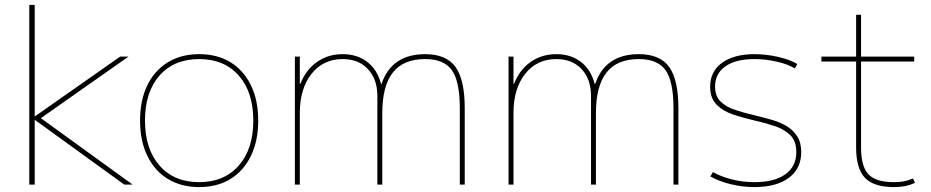

<svg xmlns="http://www.w3.org/2000/svg" viewBox="-20 -750 3784 780"><path d="M99 0V-730H121V-278H123L468 -520H502L146 -270L519 0H485L123 -262H121V0Z M789 10Q716 10 662 -23Q608 -56 578.5 -117Q549 -178 549 -260Q549 -343 578.5 -403.5Q608 -464 662 -497Q716 -530 789 -530Q863 -530 916.5 -497Q970 -464 999.5 -403.5Q1029 -343 1029 -260Q1029 -178 999.5 -117Q970 -56 916.5 -23Q863 10 789 10ZM789 -10Q891 -10 950 -77.5Q1009 -145 1009 -260Q1009 -376 950 -443Q891 -510 789 -510Q687 -510 628 -443Q569 -376 569 -260Q569 -145 628 -77.5Q687 -10 789 -10Z M1178 0V-520H1198V-409H1200Q1223 -467 1268 -498.5Q1313 -530 1372 -530Q1431 -530 1472 -498.5Q1513 -467 1528 -409H1530Q1550 -469 1594.5 -499.5Q1639 -530 1707 -530Q1793 -530 1830.5 -478Q1868 -426 1868 -310V0H1848V-310Q1848 -419 1816 -464.5Q1784 -510 1707 -510Q1619 -510 1576 -455.5Q1533 -401 1533 -290V0H1513V-360Q1513 -428 1475 -469Q1437 -510 1372 -510Q1293 -510 1245.5 -450Q1198 -390 1198 -290V0Z M2046 0V-520H2066V-409H2068Q2091 -467 2136 -498.5Q2181 -530 2240 -530Q2299 -530 2340 -498.5Q2381 -467 2396 -409H2398Q2418 -469 2462.5 -499.5Q2507 -530 2575 -530Q2661 -530 2698.5 -478Q2736 -426 2736 -310V0H2716V-310Q2716 -419 2684 -464.5Q2652 -510 2575 -510Q2487 -510 2444 -455.5Q2401 -401 2401 -290V0H2381V-360Q2381 -428 2343 -469Q2305 -510 2240 -510Q2161 -510 2113.5 -450Q2066 -390 2066 -290V0Z M3045 10Q2996 10 2949 -1.5Q2902 -13 2866 -33L2876 -51Q2910 -32 2954 -21Q2998 -10 3045 -10Q3126 -10 3170.5 -42Q3215 -74 3215 -132Q3215 -177 3190.5 -201Q3166 -225 3127 -238Q3088 -251 3043 -261Q3000 -271 2959 -284.5Q2918 -298 2891.5 -324.5Q2865 -351 2865 -398Q2865 -460 2913.5 -495Q2962 -530 3045 -530Q3092 -530 3140.5 -519Q3189 -508 3219 -490L3209 -472Q3182 -489 3136 -499.5Q3090 -510 3045 -510Q2969 -510 2927 -480.5Q2885 -451 2885 -398Q2885 -359 2908 -337Q2931 -315 2968 -303Q3005 -291 3048 -281Q3081 -273 3114.5 -263.5Q3148 -254 3175 -238Q3202 -222 3218.5 -196.5Q3235 -171 3235 -132Q3235 -65 3184.5 -27.5Q3134 10 3045 10Z M3611 10Q3530 10 3494 -27.5Q3458 -65 3458 -150V-500H3317V-520H3458V-690H3478V-520H3694V-500H3478V-150Q3478 -74 3508 -42Q3538 -10 3611 -10Q3635 -10 3652.5 -13.5Q3670 -17 3689 -25L3697 -7Q3677 2 3657 6Q3637 10 3611 10Z"/></svg>

Font: M PLUS 2 Thin Thin
Style: Regular
Weight: 250
Version: Version 1.001